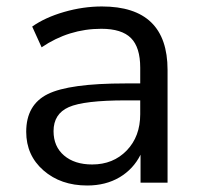

<svg xmlns="http://www.w3.org/2000/svg" viewBox="-20 -568 624 597"><path d="M251 8.8Q168.9 8.8 115.2 -38.1Q61.5 -85 61.5 -158.2Q61.5 -242.2 128.4 -275.4Q195.3 -308.6 370.1 -308.6H416V-357.4Q416 -420.9 387.2 -449.7Q358.4 -478.5 294.9 -478.5Q194.3 -478.5 109.4 -420.9L80.1 -485.4Q120.1 -513.7 179.2 -530.8Q238.3 -547.9 296.9 -547.9Q501 -547.9 501 -350.6V0H417V-86.9Q394.5 -42 351.6 -16.6Q308.6 8.8 251 8.8ZM146.5 -160.2Q146.5 -112.3 179.2 -84.5Q211.9 -56.6 266.6 -56.6Q332 -56.6 374 -100.1Q416 -143.6 416 -212.9V-255.9H371.1Q241.2 -255.9 193.8 -234.9Q146.5 -213.9 146.5 -160.2Z"/></svg>

Font: Min Sans
Style: Regular
Weight: 400
Designer: Jinseong-Kim, NotoSansCJK, Nunito
Foundry: Jinseong-Kim
Version: Version 1.400;Glyphs 3.1.2 (3151)